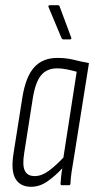

<svg xmlns="http://www.w3.org/2000/svg" viewBox="-20 -710 366 736"><path d="M99 6Q58 6 39.5 -24.5Q21 -55 32 -123L66 -338Q79 -417 111.5 -452.5Q144 -488 200 -488Q234 -488 262 -481Q290 -474 321 -468L265 -116Q258 -75 254.5 -51.5Q251 -28 250 -6Q250 0 244 0H218Q212 0 212 -6Q213 -20 214.5 -35Q216 -50 219 -65Q193 -37 163 -15.5Q133 6 99 6ZM113 -35Q140 -35 167.5 -55.5Q195 -76 223 -106L274 -435Q256 -440 236.5 -444Q217 -448 199 -448Q160 -448 138 -422Q116 -396 106 -335L73 -125Q65 -77 75 -56Q85 -35 113 -35ZM223 -559Q220 -559 218 -561Q216 -563 215 -566L166 -683Q165 -686 166 -688Q167 -690 170 -690H201Q205 -690 206.5 -689Q208 -688 209 -684L253 -566Q254 -563 253 -561Q252 -559 248 -559Z"/></svg>

Font: Sofia Sans Extra Condensed Light
Style: Italic
Weight: 300
Italic angle: -9°
Version: Version 4.100